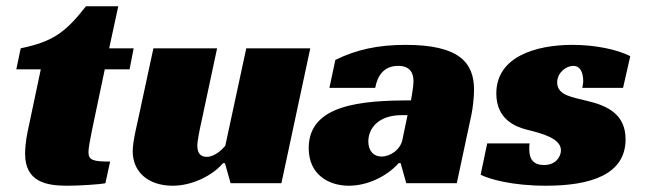

<svg xmlns="http://www.w3.org/2000/svg" viewBox="-20 -584 2056 612"><path d="M32 -363H110L68 -164C62 -135 60 -110 60 -94C60 -4 128 8 194 8C232 8 297 4 316 0L331 -69C278 -69 262 -73 262 -99C262 -112 267 -138 273 -168L314 -363H393L406 -430H328L357 -564H254C187 -478 146 -451 46 -430Z M698 -119C686 -105 663 -84 639 -84C616 -84 609 -100 609 -120C609 -135 617 -174 622 -196L672 -430H469L427 -235C418 -191 403 -135 403 -102C403 -37 451 8 531 8C591 8 656 -23 691 -64H697L715 0H877L969 -430H765Z M1030 -304H1176C1183 -342 1203 -374 1249 -374C1289 -374 1298 -349 1298 -325C1298 -307 1292 -277 1290 -264C1132 -264 964 -251 964 -112C964 -27 1028 8 1092 8C1147 8 1209 -18 1251 -64H1257L1275 0H1436L1483 -220C1487 -240 1491 -273 1491 -298C1491 -385 1443 -441 1273 -441C1185 -441 1116 -426 1049 -393ZM1263 -140C1257 -107 1224 -85 1196 -85C1173 -85 1154 -101 1154 -133C1154 -173 1184 -217 1261 -217H1279Z M1966 -304 1989 -405C1948 -426 1878 -441 1805 -441C1687 -441 1562 -403 1562 -286C1562 -203 1624 -180 1658 -171C1707 -159 1768 -143 1768 -105C1768 -86 1753 -58 1714 -58C1680 -58 1667 -77 1667 -108C1667 -114 1667 -121 1668 -127H1533L1512 -27C1540 -13 1612 8 1720 8C1862 8 1974 -27 1974 -140C1974 -220 1916 -247 1853 -262C1807 -274 1756 -279 1756 -321C1756 -353 1785 -374 1807 -374C1832 -374 1839 -349 1839 -325C1839 -317 1837 -310 1836 -304Z"/></svg>

Font: Racing Sans One
Style: Regular
Weight: 400
Designer: Pablo Impallari, Rodrigo Fuenzalida
Foundry: Pablo Impallari, Rodrigo Fuenzalida
Version: Version 1.001